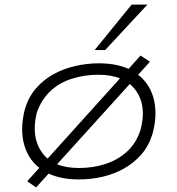

<svg xmlns="http://www.w3.org/2000/svg" viewBox="-20 -777 776 840"><path d="M325 8Q228 8 167.5 -31.5Q107 -71 86.5 -141Q66 -211 89 -300Q105 -353 137.5 -390.5Q170 -428 213.5 -452Q257 -476 308.5 -488Q360 -500 413 -500Q510 -500 570 -460.5Q630 -421 650.5 -352Q671 -283 648 -194Q632 -140 599.5 -102.5Q567 -65 524 -40.5Q481 -16 430 -4Q379 8 325 8ZM325 -42Q388 -42 442.5 -60Q497 -78 537 -115Q577 -152 595 -210Q623 -314 573.5 -382Q524 -450 410 -450Q349 -450 294 -432.5Q239 -415 200 -378Q161 -341 141 -284Q115 -178 163.5 -110Q212 -42 325 -42ZM138 43 99 16 595 -534 636 -507ZM394 -558 556 -757H625L440 -558Z"/></svg>

Font: Nunito Sans 7pt Expanded ExtraLight
Style: Italic
Weight: 250
Width: 7
Italic angle: -9°
Designer: Vernon Adams
Foundry: Vernon Adams
Version: Version 3.101;gftools[0.9.27]